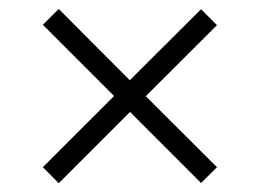

<svg xmlns="http://www.w3.org/2000/svg" viewBox="-20 -525 581 429"><path d="M429.2 -116.2 270.5 -274.9 111.3 -115.7 75.7 -151.4 234.9 -310.5 75.7 -469.7 111.3 -504.9 270 -345.7 429.2 -504.4 464.8 -468.8 305.7 -310.1 464.8 -151.4Z"/></svg>

Font: HK Grotesk Legacy
Style: Regular
Weight: 400
Designer: Alfredo Marco Pradil
Foundry: Hanken Design Co.
Version: Version 2.022;PS 002.022;hotconv 1.0.88;makeotf.lib2.5.64775